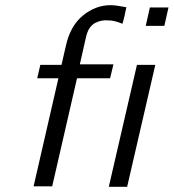

<svg xmlns="http://www.w3.org/2000/svg" viewBox="-20 -721 672 743"><path d="M124 -418 136 -470H218L235 -544Q252 -621 301 -661Q350 -701 408 -701Q427 -701 469 -693L462 -660Q461 -654 458 -644Q455 -634 454 -629Q420 -643 399 -642Q373 -645 348 -632Q322 -618 313 -578L305 -543Q302 -531 297 -507.5Q292 -484 289 -472H419L406 -418H278L182 0H110L206 -418ZM401 2 510 -470H581L472 2ZM544 -621 560 -692H632L616 -621Z"/></svg>

Font: Coval
Style: ExtraLight Italic
Weight: 200
Foundry: Context Ltd
Version: Version 001.000